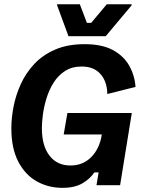

<svg xmlns="http://www.w3.org/2000/svg" viewBox="-20 -870 682 902"><path d="M273.3 12.5Q207.5 12.5 152.9 -17.9Q98.3 -48.3 65.8 -110.8Q33.3 -173.3 33.3 -267.5Q33.3 -315.8 43.8 -369.6Q54.2 -423.3 77.9 -475.4Q101.7 -527.5 141.2 -569.6Q180.8 -611.7 239.2 -637.1Q297.5 -662.5 377.5 -662.5Q458.3 -662.5 509.2 -635.4Q560 -608.3 586.2 -562.9Q612.5 -517.5 616.7 -461.7L484.2 -428.3Q483.3 -486.7 452.1 -522.1Q420.8 -557.5 364.2 -557.5Q318.3 -557.5 285.8 -536.7Q253.3 -515.8 232.1 -482.1Q210.8 -448.3 198.8 -409.2Q186.7 -370 181.7 -332.9Q176.7 -295.8 176.7 -268.3Q176.7 -185 212.5 -138.8Q248.3 -92.5 310.8 -92.5Q370 -92.5 409.2 -132.5Q448.3 -172.5 458.3 -238.3H279.2L296.7 -339.2H599.2L544.2 0H433.3L443.3 -60H423.3Q403.3 -30 367.1 -8.8Q330.8 12.5 273.3 12.5ZM301.7 -700 248.3 -845V-850H355L388.3 -762.5H408.3L481.7 -850H598.3V-845L476.7 -700Z"/></svg>

Font: Familjen Grotesk
Style: Bold Italic
Weight: 700
Italic angle: -9.46201°
Designer: Anders Wikstroem, Jonas Baeckman, Matilda Gysing, Kristian Moeller
Foundry: Familjen STHLM AB
Version: Version 2.002; ttfautohint (v1.8.4.7-5d5b)